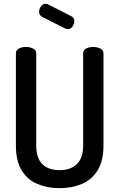

<svg xmlns="http://www.w3.org/2000/svg" viewBox="-20 -976 622 1002"><path d="M291 6Q227 6 175 -16Q123 -38 93 -87Q63 -136 63 -217V-697Q63 -715 79 -723Q95 -731 116 -731Q135 -731 152 -723Q169 -715 169 -697V-217Q169 -151 201 -119.5Q233 -88 291 -88Q348 -88 381 -119.5Q414 -151 414 -217V-697Q414 -715 430 -723Q446 -731 467 -731Q486 -731 503 -723Q520 -715 520 -697V-217Q520 -136 489.5 -87Q459 -38 407 -16Q355 6 291 6ZM334 -824Q330 -824 327 -825Q324 -826 321 -827L200 -888Q184 -896 184 -915Q184 -929 193.5 -942.5Q203 -956 218 -956Q223 -956 229 -954L353 -891Q368 -883 368 -865Q368 -851 358.5 -837.5Q349 -824 334 -824Z"/></svg>

Font: Dosis ExtraLight SemiBold
Style: Regular
Weight: 600
Version: Version 3.001; ttfautohint (v1.8.2)